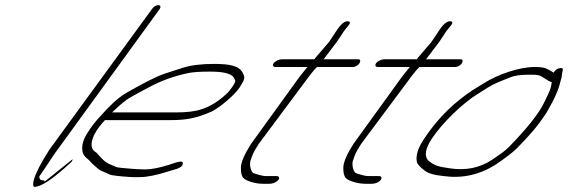

<svg xmlns="http://www.w3.org/2000/svg" viewBox="-20 -714 2213 748"><path d="M190.4 -112 602.2 -679C607.7 -688 604.6 -694 596.6 -694C588.6 -694 577.7 -688 572.2 -679L173.2 -132C98.1 -16 106.3 14 114.3 14C140.3 14 187.6 -17 260.2 -85L263.2 -94L153.2 -6C157.6 -11 144.1 -12 143.1 -12C136.1 -12 131.1 -22 134 -28C144.4 -43 172.6 -84 190.4 -112Z M416.5 -276C436 -294 453.2 -311 474.1 -326C484.2 -333 511.1 -348 556.5 -372C604.2 -398 656.8 -418 716.7 -430C732.9 -433 759.3 -435 796.5 -435C838 -435 881.1 -431 891.7 -410C898.3 -397 899.8 -398 884 -374C877.1 -364 869.1 -354 858.7 -345C826.4 -316 794.1 -297 763.6 -288C740.9 -280 707.3 -276 662.9 -276ZM388.7 -246H639.2C700.4 -246 740.5 -251 805.7 -280C835.1 -295 893.2 -342 914 -374C935.7 -408 934.7 -412 925.6 -430C911.4 -458 874.8 -465 813.8 -465C763.8 -465 723.7 -460 692.6 -450C670.4 -443 646.5 -435 624.4 -428C584.3 -415 531.7 -385 496.5 -366C455.9 -344 436.8 -330 399.3 -292C364.1 -253 351.7 -244 322.5 -199C303.3 -170 296.5 -144 302.1 -121C306.3 -103 322.8 -96 333.4 -83C341.5 -73 352 -66 361.6 -57C370.2 -48 395.7 -41 407.3 -34C413.8 -31 442.6 -27 494.8 -24H524.8C552.4 -24 587.7 -31 635 -46L668.5 -56C683.5 -61 690.6 -67 692.3 -76C694 -91 674.2 -84 638.4 -72C600.1 -60 570.1 -54 546.1 -54C510.1 -54 478.9 -58 452.5 -60C427.2 -62 430.8 -66 408 -74C395.4 -79 380.9 -90 365.2 -109C360.7 -114 357.1 -119 351.6 -122C329.5 -136 332.3 -168 357.5 -207C369.8 -226 378.3 -233 388.7 -246Z M1064.3 -13C1070.2 -21 1067.1 -28 1057.5 -28H1044.3H1016.4C1005.4 -28 989.3 -32 968.8 -39C956.8 -43 951 -74 955.9 -88C963.8 -110 963.7 -116 988.4 -154L1189.6 -424C1200.9 -439 1210.4 -449 1215.1 -453H1356.2C1364.2 -453 1375.6 -460 1380.6 -468C1385.5 -476 1383.9 -483 1375.9 -483H1240.1C1241.8 -484 1242.4 -485 1243 -486L1292.4 -551L1320.1 -593C1328.5 -606 1355.4 -628 1336.8 -631C1323.8 -633 1307.9 -621 1290.1 -593L1262.2 -551L1208.2 -488C1206.4 -485 1205.8 -484 1204.1 -483H1076.9C1067.3 -483 1052.3 -476 1046.4 -468C1040.5 -460 1043.5 -453 1053.1 -453H1179.1C1177.3 -452 1175.5 -451 1175 -450L1147.1 -415L958.4 -154C932.7 -114 919.5 -83 918.6 -63C917.8 -43 920.9 -29 927.9 -21C938 -9 975.6 2 1003.6 2H1029.6C1042.2 2 1056 -3 1064.3 -13Z M1463.3 -13C1469.2 -21 1466.1 -28 1456.5 -28H1443.3H1415.4C1404.4 -28 1388.3 -32 1367.8 -39C1355.8 -43 1350 -74 1354.9 -88C1362.8 -110 1362.7 -116 1387.4 -154L1588.6 -424C1599.9 -439 1609.4 -449 1614.1 -453H1755.2C1763.2 -453 1774.6 -460 1779.6 -468C1784.5 -476 1782.9 -483 1774.9 -483H1639.1C1640.8 -484 1641.4 -485 1642 -486L1691.4 -551L1719.1 -593C1727.5 -606 1754.4 -628 1735.8 -631C1722.8 -633 1706.9 -621 1689.1 -593L1661.2 -551L1607.2 -488C1605.4 -485 1604.8 -484 1603.1 -483H1475.9C1466.3 -483 1451.3 -476 1445.4 -468C1439.5 -460 1442.5 -453 1452.1 -453H1578.1C1576.3 -452 1574.5 -451 1574 -450L1546.1 -415L1357.4 -154C1331.7 -114 1318.5 -83 1317.6 -63C1316.8 -43 1319.9 -29 1326.9 -21C1337 -9 1374.6 2 1402.6 2H1428.6C1441.2 2 1455 -3 1463.3 -13Z M2129.7 -394C2128.7 -392 2128.8 -386 2126.3 -375C2123.9 -364 2113.6 -341 2094.9 -305C2076.1 -269 2034.5 -215 1964.3 -143C1951.2 -129 1928 -112 1894.6 -90C1848.1 -60 1794.8 -49 1734.1 -58C1691.6 -65 1676.6 -65 1646.9 -90C1632.8 -108 1637.6 -136 1661.8 -173C1702.4 -235 1784 -313 1838.3 -346C1851.4 -354 1865.1 -363 1880.6 -373C1910.5 -391 1931.4 -398 1966.1 -412C1985.2 -420 2008.6 -423 2041 -423C2073 -423 2081 -423 2101.1 -409C2114.7 -400 2123.2 -395 2129.7 -394ZM2136.9 -431C2133.9 -433 2129.9 -435 2125.4 -438C2107.8 -447 2103.8 -453 2062.8 -453C2002.3 -453 1919.2 -424 1865.5 -390L1820.1 -362C1806.4 -353 1787.9 -340 1769.5 -325C1710 -277 1666.4 -225 1630.8 -171C1607.6 -136 1599.3 -107 1604 -84C1605.6 -75 1615.7 -63 1636.3 -48C1644.3 -42 1658.4 -36 1679.4 -32L1708.4 -28C1781.2 -18 1850.1 -33 1914.5 -75C1952.7 -101 1979.5 -122 1994.4 -137C2037.2 -181 2069 -214 2109.1 -275C2138.7 -325 2156.9 -366 2163.7 -398C2165.6 -406 2169.5 -414 2168.5 -420L2172.3 -440C2174.8 -449 2168.8 -451 2154.8 -447C2147.8 -445 2142.3 -440 2136.9 -431Z"/></svg>

Font: MewTooHand
Style: UltimateItaWide
Weight: 400
Designer: Mew Too, Robert Jablonski
Version: Version 0.77